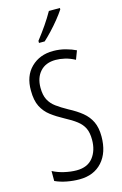

<svg xmlns="http://www.w3.org/2000/svg" viewBox="-142 -1007 684 1077"><g transform="rotate(-15 200.5 -468.5)"><path d="M361 -191Q361 -98 312.5 -44Q264 10 180 10Q144 10 107 3Q70 -4 40 -18V-76Q70 -60 107.5 -51.5Q145 -43 178 -43Q241 -43 273 -83.5Q305 -124 305 -187Q305 -228 292.5 -254Q280 -280 253.5 -300.5Q227 -321 185 -343Q144 -365 112.5 -389Q81 -413 63 -448.5Q45 -484 45 -541Q44 -626 94 -675Q144 -724 222 -724Q260 -724 294.5 -714.5Q329 -705 353 -693L334 -643Q304 -659 275.5 -665.5Q247 -672 223 -672Q165 -672 133 -636.5Q101 -601 101 -543Q101 -500 115 -473Q129 -446 155.5 -426.5Q182 -407 220 -386Q266 -362 297 -336.5Q328 -311 344.5 -276.5Q361 -242 361 -191ZM322 -939Q307 -916 284 -887.5Q261 -859 236 -832.5Q211 -806 191 -788H158V-800Q189 -840 213 -875Q237 -910 258 -947H322Z"/></g></svg>

Font: Noto Sans Telugu ExtraCondensed Light
Style: Regular
Weight: 300
Width: 2
Designer: Jelle Bosma - Monotype Design Team
Foundry: Monotype Imaging Inc.
Version: Version 2.005; ttfautohint (v1.8.4.7-5d5b)